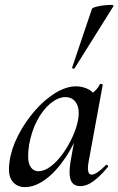

<svg xmlns="http://www.w3.org/2000/svg" viewBox="-20 -752 484 785"><path d="M82 13Q49 13 30 -11.5Q11 -36 19 -91Q26 -143 53.5 -197Q81 -251 120.5 -297Q160 -343 205 -371Q250 -399 291 -399Q310 -399 330 -392Q350 -385 364.5 -368.5Q379 -352 381 -326L327 -357Q342 -359 360 -373Q378 -387 388 -407Q390 -410 395.5 -408.5Q401 -407 400 -405L342 -89Q333 -38 355 -38Q365 -38 380 -48.5Q395 -59 413 -77Q416 -80 420 -76Q424 -72 421 -69Q390 -32 362.5 -11.5Q335 9 309 9Q280 9 270 -14Q260 -37 268 -89L293 -229L313 -246Q287 -166 248 -108Q209 -50 166 -18.5Q123 13 82 13ZM137 -52Q162 -52 188 -72Q214 -92 237 -124Q260 -156 276.5 -192.5Q293 -229 299 -261Q307 -304 292.5 -329.5Q278 -355 246 -355Q216 -354 185.5 -328.5Q155 -303 132 -259.5Q109 -216 99 -160Q90 -101 101.5 -76.5Q113 -52 137 -52ZM285 -473Q284 -470 278.5 -472Q273 -474 275 -476L356 -716Q358 -720 372 -724Q386 -728 403.5 -730Q421 -732 433.5 -732Q446 -732 444 -727Z"/></svg>

Font: Cormorant Light SemiBold
Style: Italic
Weight: 600
Italic angle: -10°
Version: Version 4.000